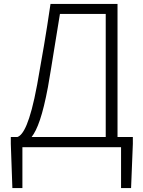

<svg xmlns="http://www.w3.org/2000/svg" viewBox="-20 -749 730 977"><path d="M578 -52V-729H237C213 -564 196 -471 169 -318C132 -118 97 -62 69 -52H35V-17L43 208H94V0H596V208H647L656 -17V-52ZM518 -678V-52H141C170 -89 197 -162 224 -306C248 -444 261 -536 285 -678Z"/></svg>

Font: Spoqa Han Sans Neo Light
Style: Regular
Weight: 300
Designer: [Spoqa Han Sans Neo] Dong-huui Kim  Younghwa Kang  Yujin Lee  [Noto Sans] Ryoko NISHIZUKA  (kana & ideographs); Paul D. 
Foundry: Spoqa (http://www.spoqa-han-sans.com)
Version: Version 1.000